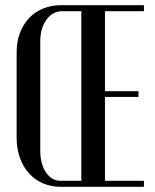

<svg xmlns="http://www.w3.org/2000/svg" viewBox="-20 -719 598 739"><path d="M44 -517Q44 -558 56.5 -591.5Q69 -625 91.5 -649Q114 -673 145.5 -686Q177 -699 215 -699H534V-676H384V-368H513V-346H384V-23H534V0H214Q176 0 145 -13.5Q114 -27 91.5 -52Q69 -77 56.5 -112Q44 -147 44 -189ZM135 -560V-139Q135 -88 157 -55.5Q179 -23 214 -23H293V-676H220Q183 -676 159 -643.5Q135 -611 135 -560Z"/></svg>

Font: Moniqa SemBd Heading
Style: Regular
Weight: 600
Designer: Rajesh Rajput
Foundry: Rajesh Rajput
Version: Version 1.000